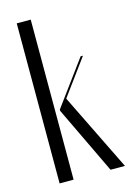

<svg xmlns="http://www.w3.org/2000/svg" viewBox="-109 -755 552 810"><g transform="rotate(-15 166.5 -349.5)"><path d="M109.1 -699H48V0H109.1ZM282.6 -495H272.4L129.5 -300.6V-295L270.5 0H333.4L167.5 -338.2Z"/></g></svg>

Font: Moniqa Black
Style: Regular
Weight: 900
Designer: Rajesh Rajput
Foundry: Rajesh Rajput
Version: Version 1.000